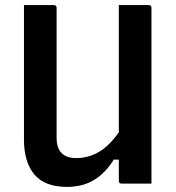

<svg xmlns="http://www.w3.org/2000/svg" viewBox="-20 -720 690 753"><path d="M243 13Q156 13 115 -35.5Q74 -84 74 -172V-700H191Q202 -700 202 -689V-180Q202 -100 279 -100Q325 -100 366 -123Q407 -146 446 -201V-700H563Q574 -700 574 -689V0H457Q446 0 446 -11V-94H426Q395 -43 350 -15Q305 13 243 13Z"/></svg>

Font: Recursive Sn Lnr St SmB
Style: Regular
Weight: 600
Version: Version 1.079;hotconv 1.0.112;makeotfexe 2.5.65598; ttfautoh